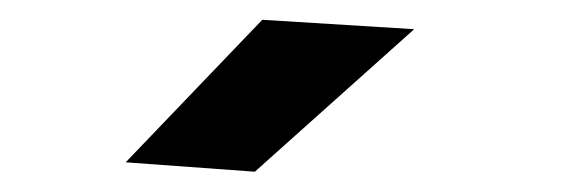

<svg xmlns="http://www.w3.org/2000/svg" viewBox="-20 -732 590 194"><path d="M237.5 -558.5 107 -568 245 -712 398.5 -702.5Z"/></svg>

Font: Trispace SemiCondensed
Style: Bold
Weight: 700
Width: 4
Designer: Tyler Finck
Foundry: Etcetera Type Company
Version: Version 1.210; ttfautohint (v1.8.3)